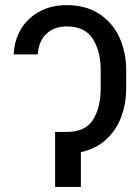

<svg xmlns="http://www.w3.org/2000/svg" viewBox="-20 -737 551 757"><path d="M377 -388.7V-460Q377 -533.7 346.2 -583.3Q315.4 -632.8 243.2 -632.8Q192.4 -632.8 162.1 -602.8Q131.8 -572.8 128.9 -522.5H34.2Q36.1 -578.1 62.7 -622.3Q89.4 -666.5 136 -691.7Q182.6 -716.8 243.2 -716.8Q318.8 -716.8 371.8 -681.9Q424.8 -647 451.2 -588.6Q477.5 -530.3 477.5 -460V-388.7Q477.5 -327.6 457.5 -274.9Q437.5 -222.2 397.2 -185.8Q356.9 -149.4 298.8 -137.2V0H197.3V-216.8H243.2Q316.9 -216.8 346.9 -265.1Q377 -313.5 377 -388.7Z"/></svg>

Font: Pretendard Std
Style: Regular
Weight: 400
Designer: Base glyphs from Inter by Rasmus Andersson; Hangeul glyphs from Noto Sans CJK(Source Han Sans) by Jang Soo-young and Kan
Foundry: Kil Hyung-jin
Version: Version 1.309